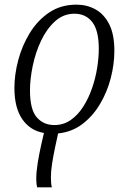

<svg xmlns="http://www.w3.org/2000/svg" viewBox="-20 -566 550 826"><path d="M140 240Q136 225 136 203Q136 174 142 136.5Q148 99 157 58L169 6Q110 -4 76 -53Q42 -102 42 -188Q42 -245 58.5 -307.5Q75 -370 108.5 -424.5Q142 -479 192 -512.5Q242 -546 309 -546Q354 -546 391 -525.5Q428 -505 450 -461.5Q472 -418 472 -347Q472 -290 456.5 -230Q441 -170 410 -118Q379 -66 334 -32Q289 2 230 8L217 68Q209 106 204 138.5Q199 171 199 197Q199 224 203 240ZM214 -28Q253 -28 284 -49.5Q315 -71 338 -107Q361 -143 376 -186.5Q391 -230 398 -274Q405 -318 405 -356Q405 -435 377 -471Q349 -507 300 -507Q253 -507 217 -474.5Q181 -442 157 -391.5Q133 -341 121 -283.5Q109 -226 109 -177Q109 -95 138 -61.5Q167 -28 214 -28Z"/></svg>

Font: Noto Serif SemiCondensed Light
Style: Italic
Weight: 300
Width: 4
Italic angle: -12°
Designer: Monotype Design Team
Foundry: Monotype Imaging Inc.
Version: Version 2.013; ttfautohint (v1.8.4.7-5d5b)